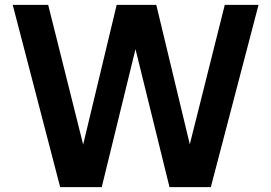

<svg xmlns="http://www.w3.org/2000/svg" viewBox="-20 -765 1109 785"><path d="M226 0 32 -745H177L320 -174L457 -745H619L756 -175L899 -745H1037L842 0H673L534 -564L396 0Z"/></svg>

Font: Plus Jakarta Text
Style: Bold
Weight: 700
Designer: Gumpita Rahayu
Foundry: Tokotype Studio
Version: Version 1.000